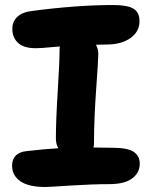

<svg xmlns="http://www.w3.org/2000/svg" viewBox="-20 -747 601 760"><path d="M160.2 -6.8Q92.8 -6.8 60.3 -29.8Q27.8 -52.7 27.8 -91.8Q27.8 -115.7 42.2 -130.9Q56.6 -146 85.9 -148.9Q157.7 -157.2 210.9 -160.2Q201.2 -176.3 201.2 -199.2Q201.2 -267.6 208.5 -385.7Q215.8 -503.9 215.8 -545.9Q215.8 -558.1 216.8 -563Q202.1 -562 181.4 -560.1Q160.6 -558.1 146.7 -557.1Q132.8 -556.2 121.1 -556.2Q73.7 -556.2 51.3 -577.4Q28.8 -598.6 28.8 -632.8Q28.8 -661.6 48.3 -680.2Q67.9 -698.7 103 -703.1Q282.7 -727.1 428.2 -727.1Q484.4 -727.1 508.3 -712.6Q532.2 -698.2 532.2 -663.1Q532.2 -621.6 496.1 -596.2Q460 -570.8 402.8 -570.8Q395 -570.8 380.9 -570.3Q366.7 -569.8 359.9 -569.8Q369.1 -552.2 369.1 -533.2Q369.1 -511.7 360.6 -392.8Q352.1 -273.9 352.1 -183.1Q352.1 -168.9 350.1 -163.1Q360.4 -163.1 384.8 -162.6Q409.2 -162.1 423.8 -162.1Q485.8 -162.1 509.5 -145.8Q533.2 -129.4 533.2 -99.1Q533.2 -63 502.9 -40.5Q472.7 -18.1 412.1 -18.1Q345.2 -18.1 258.5 -12.5Q171.9 -6.8 160.2 -6.8Z"/></svg>

Font: Shantell Sans Bouncy
Style: Bold
Weight: 700
Designer: Stephen Nixon, Anya Danilova, Shantell Martin
Foundry: Arrow Type
Version: Version 1.006;[9816181b4]